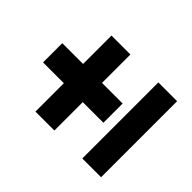

<svg xmlns="http://www.w3.org/2000/svg" viewBox="-137 -776 875 875"><g transform="rotate(-45 300.0 -338.5)"><path d="M238 -228V-361H55V-483H238V-617H362V-483H545V-361H362V-228ZM55 -60V-181H545V-60Z"/></g></svg>

Font: SUSE Thin ExtraBold
Style: Regular
Weight: 800
Version: Version 1.000